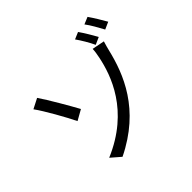

<svg xmlns="http://www.w3.org/2000/svg" viewBox="-201 -1103 1403 1403"><g transform="rotate(-45 500.0 -402.0)"><path d="M249 -14 323 50C655 -112 755 -370 803 -571C806 -584 815 -618 823 -643L726 -662C726 -644 721 -608 715 -582C684 -431 594 -160 249 -14ZM108 -656C156 -590 238 -443 275 -367L355 -412C319 -478 231 -631 186 -696L108 -656ZM738 -825 684 -802C709 -767 744 -709 763 -667L819 -692C799 -730 762 -791 738 -825ZM865 -854 810 -831C837 -796 869 -738 891 -697L947 -722C926 -760 889 -820 865 -854Z"/></g></svg>

Font: Noto Sans CJK JP Regular
Style: Regular
Weight: 400
Designer: Ryoko NISHIZUKA (kana & ideographs); Paul D. Hunt (Latin, Greek & Cyrillic); Wenlong ZHANG (bopomofo); Sandoll Communica
Foundry: Adobe Systems Incorporated
Version: Version 1.001;PS 1.001;hotconv 1.0.78;makeotf.lib2.5.61930